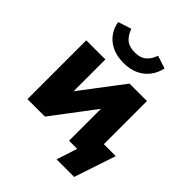

<svg xmlns="http://www.w3.org/2000/svg" viewBox="-234 -868 1136 1136"><g transform="rotate(45 334.0 -299.5)"><path d="M434 130 476 0H408V-131H668L581 130ZM60 0V-492H220V-189H192L422 -492H568V0H408V-304H436L206 0ZM312 -553Q252 -553 211 -573.5Q170 -594 146.5 -628Q123 -662 117 -702L200 -729Q217 -684 243 -664Q269 -644 314 -644Q359 -644 385.5 -666.5Q412 -689 425 -728L505 -702Q496 -658 470.5 -624.5Q445 -591 405 -572Q365 -553 312 -553Z"/></g></svg>

Font: Nunito Sans 12pt Black
Style: Regular
Weight: 900
Designer: Vernon Adams
Foundry: Vernon Adams
Version: Version 3.101;gftools[0.9.27]